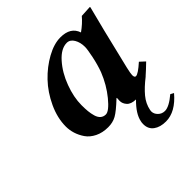

<svg xmlns="http://www.w3.org/2000/svg" viewBox="-169 -580 894 894"><g transform="rotate(-45 278.5 -133.0)"><path d="M544.9 113.8Q487.8 181.2 424.8 181.2Q387.2 181.2 364 164.1Q340.8 147 340.8 115.2Q340.8 104 342.8 97.2Q350.6 56.6 398.4 9.8Q366.7 8.8 353.3 -6.3Q339.8 -21.5 339.8 -39.1Q339.8 -52.2 340.8 -58.1L338.9 -59.1Q293.5 -16.1 270 -3.2Q246.6 9.8 215.8 9.8Q178.7 9.8 150.6 -4.2Q122.6 -18.1 107.4 -40.3Q92.3 -62.5 85.2 -85.7Q78.1 -108.9 78.1 -131.8Q78.1 -188.5 105.2 -246.6Q132.3 -304.7 172.9 -347.2Q213.4 -389.6 262.5 -416.7Q311.5 -443.8 354 -443.8Q420.9 -443.8 438 -392.1Q471.2 -415.5 495.1 -443.8L549.8 -446.8Q551.8 -446.8 551.8 -443.8L520.5 -320.8L473.1 -125Q465.8 -93.3 465.8 -83Q465.8 -66.9 475.1 -66.9Q489.7 -66.9 532.2 -105L557.1 -82Q526.9 -52.7 507.8 -36.1L504.9 -33.2Q465.3 -2.4 441.2 26.6Q417 55.7 410.2 90.8Q409.2 93.8 409.2 99.1Q409.2 116.2 422.9 129.6Q436.5 143.1 456.1 143.1Q483.9 143.1 528.8 105ZM373 -194.8Q386.2 -230.5 395 -272.9Q403.8 -315.4 403.8 -331.1Q403.8 -361.3 390.9 -383.1Q377.9 -404.8 356.9 -404.8Q318.8 -404.8 281.5 -362.8Q244.1 -320.8 222.2 -261.7Q200.2 -202.6 200.2 -150.9Q200.2 -127.4 201.9 -110.1Q203.6 -92.8 208.5 -75.7Q213.4 -58.6 223.9 -49.3Q234.4 -40 250 -40Q271.5 -40 310.3 -87.4Q349.1 -134.8 373 -194.8Z"/></g></svg>

Font: Linux Libertine G
Style: Bold Italic
Weight: 700
Italic angle: -11.5°
Designer: Philipp H. Poll
Foundry: Philipp H. Poll
Version: Version 4.1.0